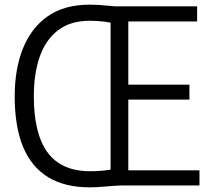

<svg xmlns="http://www.w3.org/2000/svg" viewBox="-20 -795 932 823"><path d="M365 8Q257 8 185.5 -36Q114 -80 78.5 -166.5Q43 -253 43 -382Q43 -499 78.5 -587.5Q114 -676 185 -725.5Q256 -775 364 -775Q401 -775 437.5 -771Q474 -767 504 -767L483 -692Q458 -698 428.5 -702Q399 -706 365 -706Q282 -706 229 -665.5Q176 -625 150.5 -552.5Q125 -480 125 -382Q125 -222 184 -141.5Q243 -61 367 -61Q392 -61 420 -63.5Q448 -66 478 -73L501 0Q470 1 432 4.5Q394 8 365 8ZM513 -65H835V0H454V-768H825V-703H513L530 -721V-417L513 -432H792V-368H513L530 -385V-47Z"/></svg>

Font: Yaldevi ExtraLight
Style: Regular
Weight: 400
Version: Version 1.100